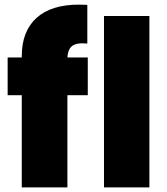

<svg xmlns="http://www.w3.org/2000/svg" viewBox="-20 -809 721 829"><path d="M359 -398H271V0H74V-398H13V-561H74V-566Q74 -674 137.5 -731.5Q201 -789 320 -789Q344 -789 357 -788V-621Q349 -622 335 -622Q303 -622 288 -607.5Q273 -593 271 -561H359ZM625 -740V0H429V-740Z"/></svg>

Font: DVN-Poppins ExtBd
Style: Regular
Weight: 800
Designer: Ninad Kale (Devanagari), Jonny Pinhorn (Latin)
Foundry: Indian Type Foundry
Version: 4.004